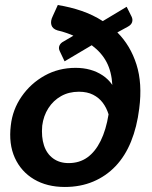

<svg xmlns="http://www.w3.org/2000/svg" viewBox="-20 -736 603 764"><path d="M238 8Q167 8 115.5 -22.5Q64 -53 39 -108Q14 -163 23 -237Q30 -300 66 -352Q102 -404 157.5 -435Q213 -466 281 -466Q312 -466 339 -458.5Q366 -451 388.5 -436Q411 -421 427 -398Q424 -451 404 -489Q384 -527 345 -556L237 -492L218 -532Q212 -544 216.5 -554.5Q221 -565 233 -571L272 -594Q264 -598 245.5 -604.5Q227 -611 209 -615Q189 -621 184.5 -636.5Q180 -652 190 -672L210 -716Q260 -708 305 -692.5Q350 -677 389 -652L484 -709L504 -669Q509 -658 505.5 -647.5Q502 -637 489 -630L447 -607Q499 -555 523 -479.5Q547 -404 534 -304Q525 -231 501.5 -173Q478 -115 440 -75Q402 -35 351 -13.5Q300 8 238 8ZM253 -87Q296 -87 327.5 -109.5Q359 -132 380.5 -175.5Q402 -219 412 -281Q404 -307 389 -327Q374 -347 350.5 -359Q327 -371 294 -371Q254 -371 223 -353.5Q192 -336 172.5 -305.5Q153 -275 148 -236Q144 -191 155 -157.5Q166 -124 191.5 -105.5Q217 -87 253 -87Z"/></svg>

Font: Aleo
Style: Bold Italic
Weight: 700
Italic angle: -7°
Version: Version 2.001;gftools[0.9.29]